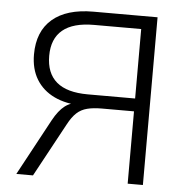

<svg xmlns="http://www.w3.org/2000/svg" viewBox="-51 -755 777 804"><g transform="rotate(5 337.5 -352.5)"><path d="M47 0 175 -237Q198 -279 223.5 -298.5Q249 -318 284 -319H303L296 -309Q228 -310 179 -333.5Q130 -357 103.5 -400.5Q77 -444 77 -505Q77 -602 137 -653.5Q197 -705 309 -705H579V0H515V-304H380Q344 -304 318.5 -297.5Q293 -291 274.5 -274Q256 -257 239 -225L117 0ZM316 -358H515V-650H317Q229 -650 185 -613.5Q141 -577 141 -505Q141 -432 184.5 -395Q228 -358 316 -358Z"/></g></svg>

Font: Nunito Sans 11pt Light
Style: Regular
Weight: 300
Version: Version 3.101;gftools[0.9.27]